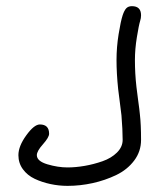

<svg xmlns="http://www.w3.org/2000/svg" viewBox="-20 -606 520 626"><path d="M40 -100.1Q40 -129.4 65.7 -164.8Q91.3 -200.2 109.9 -200.2Q140.1 -200.2 140.1 -169.9Q140.1 -158.2 120.1 -135.7Q100.1 -113.3 100.1 -100.1Q100.1 -80.6 134.5 -70.3Q168.9 -60.1 200.2 -60.1Q226.6 -60.1 256.1 -65.2Q285.6 -70.3 314.2 -80.3Q342.8 -90.3 361.3 -108.6Q379.9 -127 379.9 -149.9Q379.9 -182.1 376 -230Q374.5 -244.6 370.6 -273.2Q366.7 -301.8 365.2 -315.9Q359.9 -367.2 359.9 -410.2Q359.9 -452.1 366.7 -494.4Q373.5 -536.6 379.9 -556.2Q385.3 -572.3 391.8 -579.1Q398.4 -585.9 410.2 -585.9Q439.9 -585.9 439.9 -556.2Q439.9 -546.9 437 -538.1Q432.6 -523.9 426.3 -484.9Q419.9 -445.8 419.9 -410.2Q419.9 -366.2 424.8 -323.2Q426.3 -308.6 430.4 -279.1Q434.6 -249.5 436 -233.9Q439.9 -200.7 439.9 -149.9Q439.9 -112.3 417.5 -82.5Q395 -52.7 359.1 -35.4Q323.2 -18.1 282.2 -9Q241.2 0 200.2 0Q171.9 0 144.5 -5.9Q117.2 -11.7 93.3 -22.9Q69.3 -34.2 54.7 -54.2Q40 -74.2 40 -100.1Z"/></svg>

Font: Pecita
Style: Book
Weight: 400
Width: 6
Version: Version 3.4.1